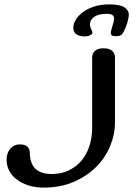

<svg xmlns="http://www.w3.org/2000/svg" viewBox="-20 -841 607 875"><path d="M400 -579Q400 -598 413 -609.5Q426 -621 452 -621Q478 -621 491 -609.5Q504 -598 504 -579V-284Q504 -229 482 -175.5Q460 -122 418 -80Q376 -38 315.5 -12Q255 14 179 14Q141 14 110 4Q79 -6 56.5 -23Q34 -40 22 -63Q10 -86 10 -113Q10 -144 27 -163.5Q44 -183 70 -183Q116 -183 116 -143Q117 -94 142.5 -71Q168 -48 215 -48Q260 -48 294.5 -65Q329 -82 352.5 -110.5Q376 -139 388 -177.5Q400 -216 400 -259ZM505 -676Q485 -676 485 -691Q485 -697 486 -700Q494 -727 497 -738.5Q500 -750 500 -757Q500 -765 493.5 -771.5Q487 -778 466 -778Q428 -778 409 -764Q390 -750 390 -731Q390 -717 398 -703Q401 -698 401 -693Q401 -685 390.5 -680Q380 -675 366 -675Q353 -675 341.5 -678.5Q330 -682 324 -688Q314 -698 314 -715Q314 -732 325 -750.5Q336 -769 357 -785Q378 -801 408.5 -811Q439 -821 479 -821Q527 -821 547 -807.5Q567 -794 567 -775Q567 -761 560 -737Q553 -713 543 -695Q537 -684 529.5 -680Q522 -676 505 -676Z"/></svg>

Font: Sofadi One
Style: Regular
Weight: 400
Designer: Botjo Nikoltchev
Foundry: Botjo Nikoltchev
Version: Version 1.002